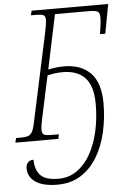

<svg xmlns="http://www.w3.org/2000/svg" viewBox="-82 -759 699 1054"><g transform="rotate(-5 268.0 -232.0)"><path d="M193 250Q112 250 71 221.5Q30 193 30 146Q30 126 41 114Q52 102 72 102Q72 155 99.5 186.5Q127 218 201 218Q257 218 301.5 187Q346 156 376.5 102Q407 48 423 -22.5Q439 -93 439 -173Q439 -273 396 -318Q353 -363 274 -363Q231 -363 189 -352L138 -114Q130 -76 130 -59Q130 -36 141.5 -30.5Q153 -25 182 -25H223L218 0H-19L-13 -25H13Q39 -25 53.5 -30Q68 -35 77 -52Q86 -69 93 -106L196 -585Q201 -609 204 -628Q207 -647 207 -656Q207 -678 196 -683.5Q185 -689 151 -689H127L133 -714H555L525 -553H496Q499 -572 502.5 -599Q506 -626 506 -638Q507 -667 496 -675.5Q485 -684 444 -684H259L196 -384Q240 -394 284 -394Q377 -394 429.5 -340Q482 -286 482 -173Q482 -91 464.5 -14.5Q447 62 411 121.5Q375 181 320.5 215.5Q266 250 193 250Z"/></g></svg>

Font: Noto Serif SemiCondensed ExtraLight
Style: Italic
Weight: 200
Width: 4
Italic angle: -12°
Designer: Monotype Design Team
Foundry: Monotype Imaging Inc.
Version: Version 2.013